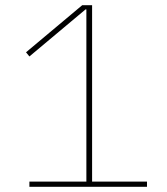

<svg xmlns="http://www.w3.org/2000/svg" viewBox="-20 -718 640 738"><path d="M545 0V-20H334V-698H296L80 -517L93 -501L309 -682H312V-20H93V0Z"/></svg>

Font: IBM Plex Sans Thai Looped Thin
Style: Regular
Weight: 100
Designer: Mike Abbink, Paul van der Laan, Pieter van Rosmalen, Ben Mitchell, Mark Frömberg
Foundry: Bold Monday
Version: Version 1.1